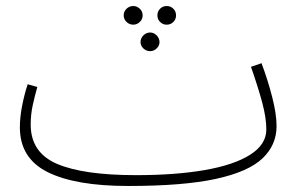

<svg xmlns="http://www.w3.org/2000/svg" viewBox="-20 -597 1019 638"><path d="M406 21Q231 21 138.5 -25Q46 -71 46 -174Q46 -207 53.5 -245.5Q61 -284 72 -317L104 -308Q96 -280 89 -248.5Q82 -217 82 -183Q82 -90 169.5 -52.5Q257 -15 432 -15Q564 -15 661 -32Q758 -49 811.5 -83Q865 -117 865 -167Q865 -205 851.5 -255.5Q838 -306 814 -375L849 -387Q870 -331 884.5 -274.5Q899 -218 899 -178Q899 -115 852 -70.5Q805 -26 697 -2.5Q589 21 406 21ZM423 -515Q410 -515 400.5 -524Q391 -533 391 -546Q391 -559 400.5 -568Q410 -577 423 -577Q435 -577 444.5 -568Q454 -559 454 -546Q454 -533 444.5 -524Q435 -515 423 -515ZM534 -515Q521 -515 512 -524Q503 -533 503 -546Q503 -559 512 -568Q521 -577 534 -577Q547 -577 556 -568Q565 -559 565 -546Q565 -533 556 -524Q547 -515 534 -515ZM479 -427Q466 -427 456.5 -436Q447 -445 447 -457Q447 -470 456.5 -479.5Q466 -489 479 -489Q491 -489 500.5 -479.5Q510 -470 510 -457Q510 -445 500.5 -436Q491 -427 479 -427Z"/></svg>

Font: Noto Sans Arabic UI XLt
Style: Regular
Weight: 200
Designer: Monotype Design Team, Nadine Chahine and Nizar Qandah
Foundry: Monotype Imaging Inc.
Version: Version 2.010; ttfautohint (v1.8.4.7-5d5b)